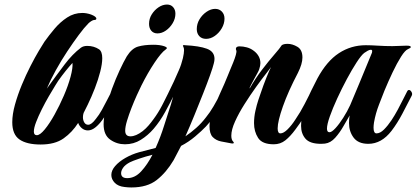

<svg xmlns="http://www.w3.org/2000/svg" viewBox="-20 -627 1834 845"><path d="M159 9Q98 9 66 -13Q34 -35 34 -89Q34 -124 46 -167Q58 -210 76 -253.5Q94 -297 114 -336Q134 -375 151 -403.5Q168 -432 176 -444Q196 -472 220.5 -501Q245 -530 275.5 -550Q306 -570 342 -570Q361 -570 381 -563Q404 -554 404 -545Q404 -539 394 -539Q390 -539 382.5 -534.5Q375 -530 369 -524Q351 -506 326.5 -473Q302 -440 275.5 -400Q249 -360 225.5 -317.5Q202 -275 186 -237Q230 -298 264.5 -343.5Q299 -389 336 -417Q347 -425 364 -425Q393 -425 416 -410Q430 -400 430 -371Q430 -346 421 -311Q412 -276 397.5 -238.5Q383 -201 366 -166L348 -130Q345 -121 345 -111Q345 -98 351 -88Q357 -78 368 -78Q383 -78 402 -104Q416 -121 428.5 -143.5Q441 -166 451 -186Q461 -206 466 -215Q469 -222 477 -222Q484 -222 489 -217Q494 -212 490 -204Q481 -187 467.5 -161Q454 -135 437.5 -109.5Q421 -84 402 -68Q384 -53 367 -53Q352 -53 340.5 -62.5Q329 -72 324 -86Q298 -45 260 -18Q222 9 159 9ZM142 -32Q156 -32 177 -57.5Q198 -83 220 -122.5Q242 -162 261 -206Q280 -250 290.5 -289Q301 -328 299 -350Q286 -336 269.5 -315.5Q253 -295 236 -271Q234 -268 222.5 -249.5Q211 -231 195 -203.5Q179 -176 164 -146Q149 -116 139 -90Q129 -64 129 -48Q129 -32 142 -32Z M530 8Q494 8 465 -12.5Q436 -33 436 -80Q436 -111 446.5 -152Q457 -193 473 -236.5Q489 -280 506.5 -317.5Q524 -355 538 -379Q560 -414 587.5 -422Q615 -430 655 -430Q684 -430 703 -423.5Q722 -417 709 -409Q690 -396 660 -351Q630 -306 602 -250Q594 -234 582 -207.5Q570 -181 558.5 -151.5Q547 -122 539 -95.5Q531 -69 531 -52Q531 -27 554 -27Q578 -27 608 -50Q622 -61 634 -75Q646 -89 656 -103Q676 -130 692.5 -161.5Q709 -193 723 -221Q726 -227 731 -227Q738 -227 743 -220Q748 -213 744 -205Q729 -175 707 -134.5Q685 -94 656 -60Q631 -31 599.5 -11.5Q568 8 530 8ZM673 -480Q656 -480 646 -491.5Q636 -503 636 -522Q636 -545 648 -564Q660 -583 678 -595Q696 -607 715 -607Q732 -607 742 -595.5Q752 -584 752 -567Q752 -545 740 -525Q728 -505 710 -492.5Q692 -480 673 -480Z M887 -456Q868 -456 857 -468Q846 -480 846 -499Q846 -522 858 -542Q870 -562 889 -575Q908 -588 927 -588Q945 -588 956.5 -576Q968 -564 968 -545Q968 -523 956 -502.5Q944 -482 925.5 -469Q907 -456 887 -456ZM558 198Q551 198 543.5 197.5Q536 197 528 196Q500 193 485 177.5Q470 162 470 143Q470 123 487 103.5Q504 84 532 68Q560 52 592 43L665 24Q687 -25 702 -73.5Q717 -122 726 -148Q728 -154 732.5 -168Q737 -182 742 -201L727 -174Q715 -152 705 -152Q697 -152 697 -164Q697 -172 702 -180Q707 -190 719 -214Q731 -238 745 -268Q756 -293 767 -317.5Q778 -342 785 -371Q790 -393 790 -406Q790 -415 787 -421Q785 -425 785 -425Q785 -430 794 -428Q857 -425 890.5 -412.5Q924 -400 924 -368Q924 -359 921 -348Q917 -331 904.5 -296Q892 -261 874 -215.5Q856 -170 836 -121Q816 -72 796 -27Q821 -44 844 -64.5Q867 -85 886 -110Q904 -132 920 -159.5Q936 -187 950 -215Q954 -223 962 -223Q969 -223 973.5 -217Q978 -211 973 -203Q954 -163 932 -129.5Q910 -96 886 -70Q868 -51 839 -26.5Q810 -2 777 15L744 78Q712 132 670 165Q628 198 558 198ZM540 157Q574 157 601.5 127Q629 97 651 54Q620 62 592 71.5Q564 81 552 87Q531 98 522 111Q513 124 513 135Q513 157 540 157Z M1185 8Q1134 8 1116 -20Q1098 -48 1098 -85Q1098 -112 1104 -139Q1110 -166 1117 -187Q1124 -208 1127 -216Q1139 -252 1152.5 -285.5Q1166 -319 1173 -332Q1170 -327 1151 -303Q1132 -279 1106.5 -243.5Q1081 -208 1056 -168.5Q1031 -129 1014.5 -92.5Q998 -56 998 -30Q998 -12 1006 -4Q1009 -1 1009 1Q1009 6 998 4Q975 0 953 -4.5Q931 -9 916.5 -23.5Q902 -38 902 -72Q902 -99 916 -137.5Q930 -176 949 -217Q968 -258 982 -293Q985 -301 992 -317.5Q999 -334 1006.5 -352.5Q1014 -371 1018 -385.5Q1022 -400 1020 -405Q1018 -409 1018 -411Q1018 -423 1034 -423Q1050 -423 1066.5 -418.5Q1083 -414 1096 -404Q1110 -394 1118 -380Q1126 -366 1126 -349Q1126 -338 1121 -323Q1119 -316 1112.5 -304.5Q1106 -293 1099 -280Q1092 -267 1084.5 -253Q1077 -239 1079 -238Q1104 -282 1133.5 -320.5Q1163 -359 1187.5 -387Q1212 -415 1220 -428Q1228 -434 1246 -434Q1267 -434 1289 -421Q1311 -408 1311 -374Q1311 -346 1291 -306Q1248 -224 1225 -158.5Q1202 -93 1202 -62Q1202 -40 1214 -40Q1228 -40 1246 -58Q1264 -76 1280 -101Q1302 -133 1320.5 -169Q1339 -205 1346 -219Q1349 -225 1355 -225Q1361 -225 1366.5 -218.5Q1372 -212 1368 -204Q1361 -190 1347.5 -165Q1334 -140 1317 -111.5Q1300 -83 1280 -57Q1258 -27 1236 -9.5Q1214 8 1185 8Z M1393 6Q1344 6 1324.5 -16.5Q1305 -39 1305 -73Q1305 -109 1318.5 -150.5Q1332 -192 1349.5 -227.5Q1367 -263 1377 -282Q1418 -358 1471.5 -393Q1525 -428 1590 -428Q1613 -428 1644 -426Q1675 -424 1707 -424Q1723 -424 1738 -425Q1753 -426 1767 -426H1771Q1788 -426 1788 -420Q1788 -416 1776 -411Q1763 -406 1745 -377.5Q1727 -349 1708 -309Q1689 -269 1672 -228Q1663 -205 1648 -166.5Q1633 -128 1626 -88Q1625 -81 1624.5 -75.5Q1624 -70 1624 -65Q1624 -40 1637 -40Q1653 -40 1670 -57Q1687 -74 1703 -98Q1717 -119 1731 -145Q1745 -171 1756 -193.5Q1767 -216 1772 -225Q1775 -231 1780 -231Q1786 -231 1791 -222.5Q1796 -214 1792 -206Q1773 -169 1751 -127Q1729 -85 1703 -51Q1659 6 1601 6Q1557 6 1536.5 -21Q1516 -48 1516 -86Q1516 -103 1519 -119Q1508 -101 1492 -72.5Q1476 -44 1455.5 -21Q1435 2 1410 5Q1406 5 1402 5.5Q1398 6 1393 6ZM1430 -45Q1440 -45 1456.5 -63Q1473 -81 1490.5 -108.5Q1508 -136 1521 -164Q1524 -172 1535.5 -198.5Q1547 -225 1561.5 -260.5Q1576 -296 1591 -332Q1606 -368 1617 -395Q1618 -398 1618 -402Q1618 -408 1612 -408Q1606 -408 1598 -403.5Q1590 -399 1583 -394Q1570 -384 1549.5 -352.5Q1529 -321 1506.5 -279Q1484 -237 1464 -193.5Q1444 -150 1431.5 -114.5Q1419 -79 1419 -61Q1419 -45 1430 -45Z"/></svg>

Font: Praise
Style: Regular
Weight: 400
Designer: Robert E. Leuschke
Foundry: Robert E. Leuschke
Version: Version 1.100; ttfautohint (v1.8.3)